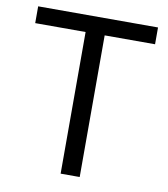

<svg xmlns="http://www.w3.org/2000/svg" viewBox="-79 -766 731 833"><g transform="rotate(10 286.0 -349.0)"><path d="M550 -624V-698H22V-624H244V0H328V-624Z"/></g></svg>

Font: IBMKR
Style: Regular
Weight: 400
Designer: Mike Abbink; Paul van der Laan; Pieter van Rosmalen; Wujin Sim; Chorong Kim; Dohee Lee;
Foundry: Sandoll Inc.
Version: Version 1.002